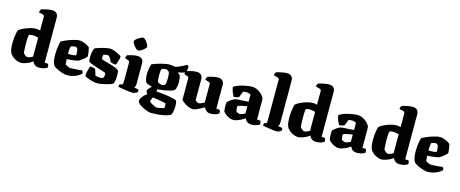

<svg xmlns="http://www.w3.org/2000/svg" viewBox="-49 -1604 6251 2607"><g transform="rotate(15 3076.5 -300.0)"><path d="M219 0Q194 0 170.5 -7.5Q147 -15 126.5 -26.5Q106 -38 90.5 -52Q75 -66 65 -79Q45 -107 39.5 -149.5Q34 -192 34 -235Q34 -271 38 -307Q42 -343 48 -372Q54 -401 61 -415Q75 -428 101 -442.5Q127 -457 160 -470Q193 -483 227 -491.5Q261 -500 290 -500Q301 -500 319 -498.5Q337 -497 353 -490V-682Q353 -691 348 -700Q343 -709 333 -711L274 -726Q276 -742 281.5 -754.5Q287 -767 291 -772Q302 -776 327 -782.5Q352 -789 383 -794.5Q414 -800 443 -800Q484 -800 505 -777.5Q526 -755 526 -717V-86L575 -83Q578 -76 581.5 -63Q585 -50 585 -35Q576 -25 556.5 -17Q537 -9 514.5 -4.5Q492 0 474 0Q438 0 417 -12.5Q396 -25 386.5 -40Q377 -55 374 -64Q357 -48 326.5 -33Q296 -18 266 -9Q236 0 219 0ZM280 -97Q288 -97 300 -100.5Q312 -104 326.5 -110.5Q341 -117 353 -125V-390Q346 -393 330.5 -396.5Q315 -400 299.5 -402Q284 -404 273 -404Q266 -404 257 -403Q248 -402 239 -400.5Q230 -399 223 -396Q219 -385 217 -369.5Q215 -354 214 -333.5Q213 -313 213 -287Q213 -258 214 -224Q215 -190 217 -165Q219 -140 222 -136Q227 -130 234.5 -123.5Q242 -117 249.5 -111Q257 -105 265 -101Q273 -97 280 -97Z M867 0Q840 0 807.5 -9Q775 -18 744.5 -31Q714 -44 692.5 -57.5Q671 -71 666 -79Q647 -108 641 -149.5Q635 -191 635 -234Q635 -269 638.5 -305.5Q642 -342 648.5 -373Q655 -404 662 -420Q677 -429 706.5 -442.5Q736 -456 772 -469Q808 -482 844 -491Q880 -500 909 -500Q931 -500 959.5 -490.5Q988 -481 1014 -467Q1040 -453 1052 -440Q1057 -423 1061 -397Q1065 -371 1067.5 -348Q1070 -325 1069 -317Q1055 -299 1035 -281.5Q1015 -264 995.5 -250.5Q976 -237 962 -230Q930 -222 901 -218.5Q872 -215 847.5 -213.5Q823 -212 803 -210Q804 -176 805 -158.5Q806 -141 810 -136Q812 -132 821.5 -127Q831 -122 842.5 -117Q854 -112 864.5 -108.5Q875 -105 880 -105Q895 -105 915 -106Q935 -107 957 -108.5Q979 -110 1001.5 -112Q1024 -114 1044 -117Q1049 -112 1054.5 -102.5Q1060 -93 1062 -78Q1053 -65 1024.5 -46.5Q996 -28 955.5 -14Q915 0 867 0ZM855 -283Q865 -284 874.5 -285Q884 -286 894 -288Q904 -290 914 -294Q914 -305 913.5 -321Q913 -337 911 -354Q909 -371 903 -384Q896 -393 890.5 -397.5Q885 -402 881.5 -403Q878 -404 876 -404Q869 -404 856.5 -402Q844 -400 831.5 -396.5Q819 -393 811 -390Q806 -376 803.5 -356.5Q801 -337 800.5 -318Q800 -299 800 -284Q817 -283 830 -282.5Q843 -282 855 -283Z M1284 0Q1259 0 1229 -7Q1199 -14 1171.5 -23.5Q1144 -33 1125.5 -42.5Q1107 -52 1105 -58Q1107 -98 1117.5 -137Q1128 -176 1138 -197Q1161 -196 1181.5 -191.5Q1202 -187 1210 -181Q1216 -165 1223.5 -140Q1231 -115 1238 -93Q1250 -89 1273 -86Q1296 -83 1305 -83Q1313 -83 1325.5 -85.5Q1338 -88 1351 -95Q1354 -101 1356.5 -113Q1359 -125 1359 -138Q1359 -146 1358 -153.5Q1357 -161 1357 -162Q1354 -166 1329 -174.5Q1304 -183 1268 -194Q1232 -205 1196 -217Q1160 -229 1134.5 -240.5Q1109 -252 1106 -261Q1104 -269 1103 -284.5Q1102 -300 1102 -310Q1102 -345 1108.5 -383.5Q1115 -422 1125 -444Q1136 -452 1162 -461.5Q1188 -471 1220.5 -479.5Q1253 -488 1285.5 -494Q1318 -500 1343 -500Q1359 -500 1385 -491.5Q1411 -483 1437.5 -471Q1464 -459 1482 -447.5Q1500 -436 1500 -430Q1501 -416 1495 -394Q1489 -372 1481.5 -349.5Q1474 -327 1468 -310Q1438 -311 1418.5 -315.5Q1399 -320 1391 -324Q1378 -357 1360.5 -381.5Q1343 -406 1334 -406Q1322 -406 1313 -405.5Q1304 -405 1294.5 -403Q1285 -401 1269 -397Q1265 -385 1264 -375.5Q1263 -366 1263 -358Q1263 -351 1264 -346Q1265 -341 1267 -333Q1271 -329 1293.5 -322.5Q1316 -316 1349 -307Q1382 -298 1416 -287.5Q1450 -277 1477 -264.5Q1504 -252 1515 -239Q1519 -228 1520.5 -207Q1522 -186 1522 -170Q1522 -137 1516.5 -102Q1511 -67 1502 -54Q1490 -45 1463.5 -35.5Q1437 -26 1404 -18Q1371 -10 1339 -5Q1307 0 1284 0Z M1781 0Q1768 0 1739.5 -3Q1711 -6 1677.5 -11Q1644 -16 1616 -21Q1588 -26 1576 -30Q1576 -37 1579 -47.5Q1582 -58 1586 -66L1609 -70Q1619 -72 1624 -77Q1629 -82 1630.5 -98Q1632 -114 1632 -147V-382Q1632 -393 1626.5 -400.5Q1621 -408 1613 -411L1565 -428Q1567 -440 1570 -451Q1573 -462 1580 -472Q1599 -479 1639.5 -489.5Q1680 -500 1722 -500Q1763 -500 1784.5 -477.5Q1806 -455 1806 -417V-129Q1806 -107 1799.5 -92.5Q1793 -78 1789 -73L1847 -65Q1849 -60 1851.5 -50.5Q1854 -41 1854 -31Q1849 -24 1836 -16.5Q1823 -9 1808.5 -4.5Q1794 0 1781 0ZM1706 -574Q1697 -574 1682.5 -586Q1668 -598 1653.5 -615Q1639 -632 1629 -650Q1619 -668 1619 -680Q1619 -690 1632 -703.5Q1645 -717 1664.5 -730Q1684 -743 1703 -751.5Q1722 -760 1733 -760Q1743 -760 1757 -748Q1771 -736 1784 -718Q1797 -700 1805.5 -682.5Q1814 -665 1814 -653Q1814 -643 1802 -630Q1790 -617 1772.5 -604Q1755 -591 1737 -582.5Q1719 -574 1706 -574Z M2091 200Q2080 200 2057 193.5Q2034 187 2006.5 175Q1979 163 1954 148Q1929 133 1912.5 116Q1896 99 1896 82Q1896 64 1909.5 41.5Q1923 19 1943.5 -1Q1964 -21 1984 -32Q1977 -41 1969.5 -54.5Q1962 -68 1962 -76Q1962 -85 1973.5 -100.5Q1985 -116 2000.5 -131.5Q2016 -147 2027 -156L2095 -140V-100Q2107 -100 2136 -97.5Q2165 -95 2201.5 -91Q2238 -87 2275 -80.5Q2312 -74 2341 -66.5Q2370 -59 2382 -50Q2389 -37 2391.5 -15.5Q2394 6 2394 22Q2394 59 2388 95Q2382 131 2371 148Q2354 161 2325.5 171Q2297 181 2259.5 187.5Q2222 194 2179 197Q2136 200 2091 200ZM2151 110Q2163 110 2179.5 107Q2196 104 2215.5 99.5Q2235 95 2253 91Q2255 86 2256 81.5Q2257 77 2257 66Q2257 58 2257 45.5Q2257 33 2255 24Q2252 22 2234 18Q2216 14 2190.5 9.5Q2165 5 2139 0.5Q2113 -4 2093.5 -7Q2074 -10 2069 -11Q2064 -1 2058 11Q2052 23 2048 33.5Q2044 44 2044 49Q2044 56 2058.5 66.5Q2073 77 2092.5 87Q2112 97 2129 103.5Q2146 110 2151 110ZM2095 -131Q2059 -139 2030.5 -145Q2002 -151 1981.5 -157Q1961 -163 1948 -170Q1935 -177 1928 -186Q1920 -198 1913.5 -228Q1907 -258 1907 -286Q1907 -335 1914.5 -375.5Q1922 -416 1929 -438Q1940 -444 1969 -454.5Q1998 -465 2035.5 -475.5Q2073 -486 2109.5 -493Q2146 -500 2171 -500Q2190 -500 2211 -497Q2232 -494 2251 -490Q2267 -493 2296 -504.5Q2325 -516 2354.5 -531Q2384 -546 2400 -558L2425 -545Q2427 -525 2424.5 -500.5Q2422 -476 2417 -459Q2388 -445 2362 -438Q2336 -431 2311 -429V-422Q2316 -418 2326 -410.5Q2336 -403 2344 -391Q2349 -375 2352 -349.5Q2355 -324 2355 -302Q2355 -267 2348.5 -235Q2342 -203 2331 -186Q2319 -176 2281.5 -164.5Q2244 -153 2194 -144.5Q2144 -136 2095 -131ZM2139 -206Q2142 -206 2150.5 -208Q2159 -210 2168.5 -213Q2178 -216 2184 -219Q2190 -236 2193.5 -261Q2197 -286 2197 -312Q2197 -339 2194.5 -364Q2192 -389 2187 -400Q2183 -406 2175 -412Q2167 -418 2159 -422Q2151 -426 2145 -426Q2139 -426 2129.5 -425Q2120 -424 2108.5 -421.5Q2097 -419 2083 -414Q2076 -401 2073.5 -380.5Q2071 -360 2071 -329Q2071 -313 2072 -292Q2073 -271 2075 -253.5Q2077 -236 2081 -230Q2085 -225 2096.5 -219.5Q2108 -214 2120.5 -210Q2133 -206 2139 -206Z M2632 4Q2606 4 2576.5 -7.5Q2547 -19 2521.5 -35Q2496 -51 2480 -66Q2464 -81 2464 -88V-382Q2464 -393 2458.5 -400.5Q2453 -408 2445 -411L2397 -428Q2399 -440 2402 -451Q2405 -462 2412 -472Q2429 -478 2470 -489Q2511 -500 2554 -500Q2595 -500 2616.5 -477.5Q2638 -455 2638 -417V-123Q2642 -119 2651 -112Q2660 -105 2670 -100Q2680 -95 2686 -95Q2691 -95 2706 -99Q2721 -103 2738 -110.5Q2755 -118 2766 -127V-382Q2766 -392 2760.5 -399.5Q2755 -407 2746 -411L2693 -426Q2695 -442 2700.5 -454.5Q2706 -467 2710 -472Q2721 -476 2744.5 -482.5Q2768 -489 2797.5 -494.5Q2827 -500 2855 -500Q2896 -500 2917.5 -477.5Q2939 -455 2939 -417V-86L2987 -83Q2990 -76 2993.5 -64.5Q2997 -53 2997 -37Q2992 -29 2973.5 -20Q2955 -11 2930.5 -5.5Q2906 0 2883 0Q2841 0 2819 -19.5Q2797 -39 2786 -64Q2769 -53 2738.5 -36.5Q2708 -20 2678 -8Q2648 4 2632 4Z M3197 3Q3172 3 3142.5 -10Q3113 -23 3088.5 -41.5Q3064 -60 3054 -77Q3050 -95 3048.5 -117.5Q3047 -140 3047 -157Q3047 -173 3048 -185.5Q3049 -198 3051 -206Q3060 -217 3074 -228.5Q3088 -240 3103.5 -250Q3119 -260 3132.5 -267Q3146 -274 3153 -276Q3163 -279 3187.5 -280.5Q3212 -282 3235 -283Q3253 -284 3269 -285Q3285 -286 3299 -287Q3313 -288 3323 -289Q3333 -290 3338 -291V-390Q3319 -401 3305.5 -404.5Q3292 -408 3282 -408Q3273 -408 3256.5 -406.5Q3240 -405 3231 -403L3198 -319Q3191 -315 3171 -308.5Q3151 -302 3125 -301Q3115 -317 3099.5 -353Q3084 -389 3079 -431Q3105 -448 3139.5 -461Q3174 -474 3211 -482.5Q3248 -491 3281 -495.5Q3314 -500 3335 -500Q3367 -500 3398 -486Q3429 -472 3454.5 -451Q3480 -430 3495.5 -407.5Q3511 -385 3511 -368V-86L3560 -83Q3563 -76 3566.5 -63.5Q3570 -51 3570 -35Q3559 -24 3539 -16Q3519 -8 3497 -4Q3475 0 3458 0Q3424 0 3404.5 -10.5Q3385 -21 3375 -36Q3365 -51 3359 -64Q3337 -47 3307.5 -31.5Q3278 -16 3248.5 -6.5Q3219 3 3197 3ZM3264 -98Q3273 -98 3286.5 -102Q3300 -106 3314 -112.5Q3328 -119 3338 -125V-225Q3328 -225 3318 -222.5Q3308 -220 3292 -218Q3268 -214 3245 -208.5Q3222 -203 3205 -192Q3204 -176 3206 -155.5Q3208 -135 3213 -120Q3224 -110 3239 -104Q3254 -98 3264 -98Z M3804 0Q3791 0 3764 -3Q3737 -6 3705.5 -11Q3674 -16 3648 -21Q3622 -26 3610 -30Q3610 -38 3613 -48.5Q3616 -59 3619 -66L3636 -68Q3653 -70 3654 -87Q3655 -104 3655 -147V-682Q3655 -690 3650.5 -698.5Q3646 -707 3635 -710L3576 -726Q3578 -743 3583.5 -755Q3589 -767 3593 -772Q3604 -776 3629 -782.5Q3654 -789 3685 -794.5Q3716 -800 3745 -800Q3785 -800 3806.5 -777.5Q3828 -755 3828 -717V-129Q3828 -108 3822 -93.5Q3816 -79 3811 -73L3870 -65Q3872 -60 3874.5 -49.5Q3877 -39 3877 -31Q3871 -24 3858.5 -16.5Q3846 -9 3831.5 -4.5Q3817 0 3804 0Z M4112 0Q4087 0 4063.5 -7.5Q4040 -15 4019.5 -26.5Q3999 -38 3983.5 -52Q3968 -66 3958 -79Q3938 -107 3932.5 -149.5Q3927 -192 3927 -235Q3927 -271 3931 -307Q3935 -343 3941 -372Q3947 -401 3954 -415Q3968 -428 3994 -442.5Q4020 -457 4053 -470Q4086 -483 4120 -491.5Q4154 -500 4183 -500Q4194 -500 4212 -498.5Q4230 -497 4246 -490V-682Q4246 -691 4241 -700Q4236 -709 4226 -711L4167 -726Q4169 -742 4174.5 -754.5Q4180 -767 4184 -772Q4195 -776 4220 -782.5Q4245 -789 4276 -794.5Q4307 -800 4336 -800Q4377 -800 4398 -777.5Q4419 -755 4419 -717V-86L4468 -83Q4471 -76 4474.5 -63Q4478 -50 4478 -35Q4469 -25 4449.5 -17Q4430 -9 4407.5 -4.5Q4385 0 4367 0Q4331 0 4310 -12.5Q4289 -25 4279.5 -40Q4270 -55 4267 -64Q4250 -48 4219.5 -33Q4189 -18 4159 -9Q4129 0 4112 0ZM4173 -97Q4181 -97 4193 -100.5Q4205 -104 4219.5 -110.5Q4234 -117 4246 -125V-390Q4239 -393 4223.5 -396.5Q4208 -400 4192.5 -402Q4177 -404 4166 -404Q4159 -404 4150 -403Q4141 -402 4132 -400.5Q4123 -399 4116 -396Q4112 -385 4110 -369.5Q4108 -354 4107 -333.5Q4106 -313 4106 -287Q4106 -258 4107 -224Q4108 -190 4110 -165Q4112 -140 4115 -136Q4120 -130 4127.5 -123.5Q4135 -117 4142.5 -111Q4150 -105 4158 -101Q4166 -97 4173 -97Z M4679 3Q4654 3 4624.5 -10Q4595 -23 4570.5 -41.5Q4546 -60 4536 -77Q4532 -95 4530.5 -117.5Q4529 -140 4529 -157Q4529 -173 4530 -185.5Q4531 -198 4533 -206Q4542 -217 4556 -228.5Q4570 -240 4585.5 -250Q4601 -260 4614.5 -267Q4628 -274 4635 -276Q4645 -279 4669.5 -280.5Q4694 -282 4717 -283Q4735 -284 4751 -285Q4767 -286 4781 -287Q4795 -288 4805 -289Q4815 -290 4820 -291V-390Q4801 -401 4787.5 -404.5Q4774 -408 4764 -408Q4755 -408 4738.5 -406.5Q4722 -405 4713 -403L4680 -319Q4673 -315 4653 -308.5Q4633 -302 4607 -301Q4597 -317 4581.5 -353Q4566 -389 4561 -431Q4587 -448 4621.5 -461Q4656 -474 4693 -482.5Q4730 -491 4763 -495.5Q4796 -500 4817 -500Q4849 -500 4880 -486Q4911 -472 4936.5 -451Q4962 -430 4977.5 -407.5Q4993 -385 4993 -368V-86L5042 -83Q5045 -76 5048.5 -63.5Q5052 -51 5052 -35Q5041 -24 5021 -16Q5001 -8 4979 -4Q4957 0 4940 0Q4906 0 4886.5 -10.5Q4867 -21 4857 -36Q4847 -51 4841 -64Q4819 -47 4789.5 -31.5Q4760 -16 4730.5 -6.5Q4701 3 4679 3ZM4746 -98Q4755 -98 4768.5 -102Q4782 -106 4796 -112.5Q4810 -119 4820 -125V-225Q4810 -225 4800 -222.5Q4790 -220 4774 -218Q4750 -214 4727 -208.5Q4704 -203 4687 -192Q4686 -176 4688 -155.5Q4690 -135 4695 -120Q4706 -110 4721 -104Q4736 -98 4746 -98Z M5287 0Q5262 0 5238.5 -7.5Q5215 -15 5194.5 -26.5Q5174 -38 5158.5 -52Q5143 -66 5133 -79Q5113 -107 5107.5 -149.5Q5102 -192 5102 -235Q5102 -271 5106 -307Q5110 -343 5116 -372Q5122 -401 5129 -415Q5143 -428 5169 -442.5Q5195 -457 5228 -470Q5261 -483 5295 -491.5Q5329 -500 5358 -500Q5369 -500 5387 -498.5Q5405 -497 5421 -490V-682Q5421 -691 5416 -700Q5411 -709 5401 -711L5342 -726Q5344 -742 5349.5 -754.5Q5355 -767 5359 -772Q5370 -776 5395 -782.5Q5420 -789 5451 -794.5Q5482 -800 5511 -800Q5552 -800 5573 -777.5Q5594 -755 5594 -717V-86L5643 -83Q5646 -76 5649.5 -63Q5653 -50 5653 -35Q5644 -25 5624.5 -17Q5605 -9 5582.5 -4.5Q5560 0 5542 0Q5506 0 5485 -12.5Q5464 -25 5454.5 -40Q5445 -55 5442 -64Q5425 -48 5394.5 -33Q5364 -18 5334 -9Q5304 0 5287 0ZM5348 -97Q5356 -97 5368 -100.5Q5380 -104 5394.5 -110.5Q5409 -117 5421 -125V-390Q5414 -393 5398.5 -396.5Q5383 -400 5367.5 -402Q5352 -404 5341 -404Q5334 -404 5325 -403Q5316 -402 5307 -400.5Q5298 -399 5291 -396Q5287 -385 5285 -369.5Q5283 -354 5282 -333.5Q5281 -313 5281 -287Q5281 -258 5282 -224Q5283 -190 5285 -165Q5287 -140 5290 -136Q5295 -130 5302.5 -123.5Q5310 -117 5317.5 -111Q5325 -105 5333 -101Q5341 -97 5348 -97Z M5935 0Q5908 0 5875.5 -9Q5843 -18 5812.5 -31Q5782 -44 5760.5 -57.5Q5739 -71 5734 -79Q5715 -108 5709 -149.5Q5703 -191 5703 -234Q5703 -269 5706.5 -305.5Q5710 -342 5716.5 -373Q5723 -404 5730 -420Q5745 -429 5774.5 -442.5Q5804 -456 5840 -469Q5876 -482 5912 -491Q5948 -500 5977 -500Q5999 -500 6027.5 -490.5Q6056 -481 6082 -467Q6108 -453 6120 -440Q6125 -423 6129 -397Q6133 -371 6135.5 -348Q6138 -325 6137 -317Q6123 -299 6103 -281.5Q6083 -264 6063.5 -250.5Q6044 -237 6030 -230Q5998 -222 5969 -218.5Q5940 -215 5915.5 -213.5Q5891 -212 5871 -210Q5872 -176 5873 -158.5Q5874 -141 5878 -136Q5880 -132 5889.5 -127Q5899 -122 5910.5 -117Q5922 -112 5932.5 -108.5Q5943 -105 5948 -105Q5963 -105 5983 -106Q6003 -107 6025 -108.5Q6047 -110 6069.5 -112Q6092 -114 6112 -117Q6117 -112 6122.5 -102.5Q6128 -93 6130 -78Q6121 -65 6092.5 -46.5Q6064 -28 6023.5 -14Q5983 0 5935 0ZM5923 -283Q5933 -284 5942.5 -285Q5952 -286 5962 -288Q5972 -290 5982 -294Q5982 -305 5981.5 -321Q5981 -337 5979 -354Q5977 -371 5971 -384Q5964 -393 5958.5 -397.5Q5953 -402 5949.5 -403Q5946 -404 5944 -404Q5937 -404 5924.5 -402Q5912 -400 5899.5 -396.5Q5887 -393 5879 -390Q5874 -376 5871.5 -356.5Q5869 -337 5868.5 -318Q5868 -299 5868 -284Q5885 -283 5898 -282.5Q5911 -282 5923 -283Z"/></g></svg>

Font: Texturina 12pt Black
Style: Regular
Weight: 900
Designer: Guillermo Torres Carreño
Foundry: Omnibus-Type
Version: Version 1.002